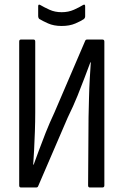

<svg xmlns="http://www.w3.org/2000/svg" viewBox="-20 -830 547 850"><path d="M73 0Q65 0 65 -9V-646Q65 -655 73 -655H128Q136 -655 136 -646V-332Q136 -293 134.5 -249Q133 -205 131 -166Q129 -127 127 -101H129Q139 -128 152 -163.5Q165 -199 182 -242Q199 -285 221 -332L357 -649Q359 -655 366 -655H433Q442 -655 442 -646V-9Q442 0 433 0H378Q370 0 370 -9L372 -310Q373 -349 374 -394.5Q375 -440 377.5 -483Q380 -526 382 -554H380Q369 -525 355 -487.5Q341 -450 323 -405.5Q305 -361 280 -310L149 -6Q147 0 140 0ZM253 -715Q218 -715 192.5 -726.5Q167 -738 154 -746Q149 -751 149 -758V-802Q149 -813 158 -808Q175 -798 199 -787Q223 -776 253 -776Q283 -776 307.5 -787Q332 -798 348 -808Q357 -813 357 -802V-758Q357 -751 352 -746Q339 -737 313.5 -726Q288 -715 253 -715Z"/></svg>

Font: Sofia Sans Condensed
Style: Regular
Weight: 400
Designer: Botio Nikoltchev, Ani Petrova
Foundry: lettersoup
Version: Version 4.100